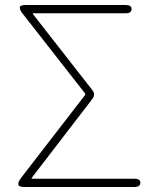

<svg xmlns="http://www.w3.org/2000/svg" viewBox="-20 -746 622 766"><path d="M77 0Q53 0 53 -11Q53 -22 63 -35L318 -365Q322 -370 318 -375L70 -692Q59 -705 59 -716Q59 -726 83 -726H481Q505 -726 505 -710Q505 -693 481 -693H114Q109 -693 112 -689L348 -387Q362 -370 349 -352L107 -37Q104 -33 109 -33H516Q540 -33 540 -17Q540 0 516 0Z"/></svg>

Font: Resource Han Rounded JP ExtraLight
Style: Regular
Weight: 250
Designer: Cyano Hao (round all glyphs); Ryoko NISHIZUKA 西塚涼子 (kana, bopomofo & ideographs); Paul D. Hunt (Latin, Greek & Cyrillic)
Foundry: Cyano Hao
Version: 0.990